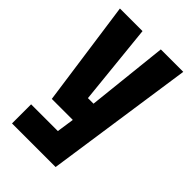

<svg xmlns="http://www.w3.org/2000/svg" viewBox="-213 -636 853 853"><g transform="rotate(45 213.0 -210.0)"><path d="M36 140V20H204L216 -62H84L14 -560H156L195 -178H230L271 -560H412L310 140Z"/></g></svg>

Font: Tektur Condensed SemiBold
Style: Regular
Weight: 600
Width: 3
Designer: Adam Jagosz
Foundry: Adam Jagosz
Version: Version 1.005;gftools[0.9.30]